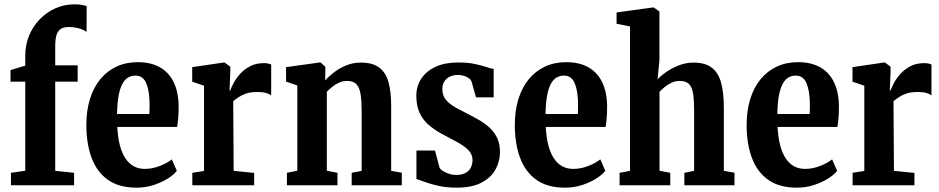

<svg xmlns="http://www.w3.org/2000/svg" viewBox="-20 -854 4328 885"><path d="M30.5 0V-57.5L96.5 -67V-477.5H28.5V-531L96.5 -551.5V-597.5Q96.5 -647.5 114.5 -690.8Q132.5 -734 164.2 -766.2Q196 -798.5 236.5 -816.2Q277 -834 322.5 -834Q346 -834 360 -831Q374 -828 379.5 -825.5L379 -706.5Q366.5 -717 344 -723.2Q321.5 -729.5 297 -729.5Q272 -729.5 258.5 -719.5Q245 -709.5 239.8 -690Q234.5 -670.5 234.5 -641.5V-553H338V-477.5H234.5V-66.5L321.5 -57.5V0Z M609 11Q527.5 11 476.5 -25.8Q425.5 -62.5 401.8 -127.8Q378 -193 378 -277.5Q378 -345 395 -398.8Q412 -452.5 443.2 -490Q474.5 -527.5 518 -547.5Q561.5 -567.5 615 -567.5Q704.5 -567.5 753 -515.8Q801.5 -464 803.5 -367Q803.5 -332.5 801.5 -309.8Q799.5 -287 796.5 -269H520.5Q523 -222.5 532 -186.5Q541 -150.5 557 -125.8Q573 -101 595.5 -88.2Q618 -75.5 647.5 -75.5Q683 -75.5 718 -89.5Q753 -103.5 772 -119.5L795 -67Q782.5 -49.5 754.2 -31.5Q726 -13.5 688.5 -1.2Q651 11 609 11ZM519.5 -328.5H668.5Q669 -339.5 669.2 -350.2Q669.5 -361 669.5 -371.5Q669.5 -432 654.8 -468.8Q640 -505.5 604.5 -505.5Q586.5 -505.5 571.5 -497.2Q556.5 -489 545.2 -469.5Q534 -450 527.2 -415.8Q520.5 -381.5 519.5 -328.5Z M866.5 0V-57.5L920.5 -66V-459L866 -477.5V-544.5L1012 -566H1015.5L1041.5 -546.5V-524L1038 -436.5H1041Q1045.5 -449.5 1056.5 -470.5Q1067.5 -491.5 1086.2 -512.8Q1105 -534 1132.5 -548.5Q1160 -563 1196.5 -563Q1208.5 -563 1217 -561Q1225.5 -559 1230 -557V-414Q1222 -421 1206.5 -425.5Q1191 -430 1166 -430Q1135.5 -430 1114.5 -422.8Q1093.5 -415.5 1079.5 -406Q1065.5 -396.5 1055 -388L1057 -66.5L1151.5 -57V0Z M1350.5 -67V-460L1298.5 -478V-544.5L1453.5 -566H1457.5L1479.5 -546.5V-508L1478.5 -483Q1496.5 -503 1521.2 -521.8Q1546 -540.5 1576.8 -553Q1607.5 -565.5 1643.5 -565.5Q1698 -565.5 1728.5 -542.2Q1759 -519 1771 -474.5Q1783 -430 1783 -367V-66.5L1832 -58V0H1601V-57.5L1647 -66.5V-340Q1647 -385.5 1642.5 -417Q1638 -448.5 1623.8 -464.8Q1609.5 -481 1580 -481Q1560 -481 1543 -473.2Q1526 -465.5 1511.8 -454Q1497.5 -442.5 1486.5 -431V-67L1535.5 -57.5V0H1302.5V-57.5Z M2084.5 11Q2039.5 11 2003.8 3.2Q1968 -4.5 1942 -14Q1916 -23.5 1899.5 -29V-160H1985L2006 -81.5Q2009.5 -73.5 2021.8 -65.8Q2034 -58 2050.5 -52.8Q2067 -47.5 2082 -47.5Q2107.5 -47.5 2124.2 -56Q2141 -64.5 2149.5 -80.2Q2158 -96 2158 -116Q2158 -143.5 2137.8 -163.2Q2117.5 -183 2084.8 -200.5Q2052 -218 2013.5 -238.5Q1978.5 -258 1952.8 -281.2Q1927 -304.5 1913 -336.5Q1899 -368.5 1899 -412Q1899 -457 1922 -491.8Q1945 -526.5 1988 -546.2Q2031 -566 2091 -566Q2136 -566 2167 -559.5Q2198 -553 2219.5 -545.8Q2241 -538.5 2255.5 -536V-405.5H2174L2153 -480Q2150 -487 2141 -493.5Q2132 -500 2119.2 -504.2Q2106.5 -508.5 2092.5 -508.5Q2070 -508.5 2053.5 -500.8Q2037 -493 2028 -478.2Q2019 -463.5 2019 -443.5Q2019 -413 2036.2 -393Q2053.5 -373 2080.5 -358.2Q2107.5 -343.5 2136 -329Q2163.5 -315 2190 -299.8Q2216.5 -284.5 2237.8 -264.5Q2259 -244.5 2271.8 -217.5Q2284.5 -190.5 2284.5 -153Q2284.5 -110 2263.8 -72.5Q2243 -35 2199 -12Q2155 11 2084.5 11Z M2584 11Q2502.5 11 2451.5 -25.8Q2400.5 -62.5 2376.8 -127.8Q2353 -193 2353 -277.5Q2353 -345 2370 -398.8Q2387 -452.5 2418.2 -490Q2449.5 -527.5 2493 -547.5Q2536.5 -567.5 2590 -567.5Q2679.5 -567.5 2728 -515.8Q2776.5 -464 2778.5 -367Q2778.5 -332.5 2776.5 -309.8Q2774.5 -287 2771.5 -269H2495.5Q2498 -222.5 2507 -186.5Q2516 -150.5 2532 -125.8Q2548 -101 2570.5 -88.2Q2593 -75.5 2622.5 -75.5Q2658 -75.5 2693 -89.5Q2728 -103.5 2747 -119.5L2770 -67Q2757.5 -49.5 2729.2 -31.5Q2701 -13.5 2663.5 -1.2Q2626 11 2584 11ZM2494.5 -328.5H2643.5Q2644 -339.5 2644.2 -350.2Q2644.5 -361 2644.5 -371.5Q2644.5 -432 2629.8 -468.8Q2615 -505.5 2579.5 -505.5Q2561.5 -505.5 2546.5 -497.2Q2531.5 -489 2520.2 -469.5Q2509 -450 2502.2 -415.8Q2495.5 -381.5 2494.5 -328.5Z M2884 -66.5V-732L2822 -744.5V-796.5L2988.5 -819.5H2993.5L3019.5 -801V-576.5L3011 -488Q3025 -504 3050.5 -521.8Q3076 -539.5 3108.5 -552.5Q3141 -565.5 3177 -565.5Q3231.5 -565.5 3262 -541.2Q3292.5 -517 3304.5 -470.2Q3316.5 -423.5 3316.5 -355V-66.5L3365.5 -58V0H3134.5V-57.5L3179.5 -66.5V-343Q3179.5 -388.5 3175.2 -419.2Q3171 -450 3157 -465.5Q3143 -481 3113 -481Q3093.5 -481 3076.5 -473.2Q3059.5 -465.5 3045.2 -454Q3031 -442.5 3020 -431V-67L3069.5 -57.5V0H2836V-57.5Z M3652.5 11Q3571 11 3520 -25.8Q3469 -62.5 3445.2 -127.8Q3421.5 -193 3421.5 -277.5Q3421.5 -345 3438.5 -398.8Q3455.5 -452.5 3486.8 -490Q3518 -527.5 3561.5 -547.5Q3605 -567.5 3658.5 -567.5Q3748 -567.5 3796.5 -515.8Q3845 -464 3847 -367Q3847 -332.5 3845 -309.8Q3843 -287 3840 -269H3564Q3566.5 -222.5 3575.5 -186.5Q3584.5 -150.5 3600.5 -125.8Q3616.5 -101 3639 -88.2Q3661.5 -75.5 3691 -75.5Q3726.5 -75.5 3761.5 -89.5Q3796.5 -103.5 3815.5 -119.5L3838.5 -67Q3826 -49.5 3797.8 -31.5Q3769.5 -13.5 3732 -1.2Q3694.5 11 3652.5 11ZM3563 -328.5H3712Q3712.5 -339.5 3712.8 -350.2Q3713 -361 3713 -371.5Q3713 -432 3698.2 -468.8Q3683.5 -505.5 3648 -505.5Q3630 -505.5 3615 -497.2Q3600 -489 3588.8 -469.5Q3577.5 -450 3570.8 -415.8Q3564 -381.5 3563 -328.5Z M3910 0V-57.5L3964 -66V-459L3909.5 -477.5V-544.5L4055.5 -566H4059L4085 -546.5V-524L4081.5 -436.5H4084.5Q4089 -449.5 4100 -470.5Q4111 -491.5 4129.8 -512.8Q4148.5 -534 4176 -548.5Q4203.5 -563 4240 -563Q4252 -563 4260.5 -561Q4269 -559 4273.5 -557V-414Q4265.5 -421 4250 -425.5Q4234.5 -430 4209.5 -430Q4179 -430 4158 -422.8Q4137 -415.5 4123 -406Q4109 -396.5 4098.5 -388L4100.5 -66.5L4195 -57V0Z"/></svg>

Font: Merriweather 24pt SemiCondensed
Style: Bold
Weight: 700
Width: 4
Designer: Eben Sorkin
Foundry: Eben Sorkin
Version: Version 2.100